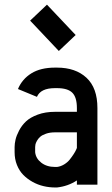

<svg xmlns="http://www.w3.org/2000/svg" viewBox="-20 -808 490 840"><path d="M311 -654.8 237.3 -585 111.8 -717.8 185.5 -787.6ZM229.5 -77.6Q245.6 -79.6 260.5 -88.6Q275.4 -97.7 284.9 -109.6Q294.4 -121.6 302 -133.3Q309.6 -145 313 -152.8L316.4 -160.6V-229H220.7Q198.2 -229 181.4 -223.1Q164.6 -217.3 155.8 -209.5Q147 -201.7 141.6 -191.9Q136.2 -182.1 135 -175.8Q133.8 -169.4 133.8 -164.6V-142.1Q136.7 -114.7 160.6 -96.2Q184.6 -77.6 220.7 -77.6ZM43.9 -164.6Q43.9 -179.2 47.9 -196.8Q51.8 -214.4 63.5 -236.8Q75.2 -259.3 93.8 -276.9Q112.3 -294.4 145.3 -306.6Q178.2 -318.8 220.7 -318.8H316.4V-335.4Q316.4 -382.3 296.4 -402.3Q276.4 -422.4 229.5 -422.4H220.7Q157.7 -422.4 141.6 -384.3L58.6 -418.5Q76.7 -461.9 117.2 -487.1Q157.7 -512.2 220.7 -512.2H229.5Q310.5 -512.2 358.4 -467.8Q406.2 -423.3 406.2 -335.4V0H316.4V-18.6Q277.8 6.8 229.5 12.2H220.7Q195.3 12.2 170.4 6.3Q145.5 0.5 122.6 -12.2Q99.6 -24.9 82 -42.7Q64.5 -60.5 54.2 -86.2Q43.9 -111.8 43.9 -142.1Z"/></svg>

Font: Anka/Coder Narrow
Style: Bold
Weight: 700
Width: 3
Monospace: yes
Version: Version 001.100